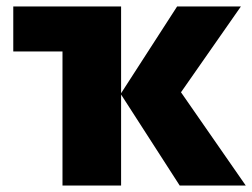

<svg xmlns="http://www.w3.org/2000/svg" viewBox="-20 -573 779 593"><path d="M724 -553 539 -288 739 0H535L354 -281V0H173V-414H21V-553H354V-285L527 -553Z"/></svg>

Font: Noto Sans SemiCondensed Black
Style: Regular
Weight: 900
Width: 4
Designer: Monotype Design Team
Foundry: Monotype Imaging Inc.
Version: Version 2.013; ttfautohint (v1.8.4.7-5d5b)